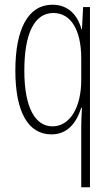

<svg xmlns="http://www.w3.org/2000/svg" viewBox="-20 -652 470 813"><path d="M324 -113V141H361V-622H332L327 -528H325C309 -588 269 -632 202 -632C100 -632 45 -531 45 -353C45 -176 100 -83 198 -83C264 -83 303 -129 324 -196H327C325 -165 324 -130 324 -113ZM202 -117C132 -117 83 -191 83 -353C83 -507 124 -597 206 -597C280 -597 324 -525 324 -405V-313C324 -197 276 -117 202 -117Z"/></svg>

Font: Noto Sans Kannada UI ExtraCondensed ExtraLight
Style: Regular
Weight: 200
Width: 2
Designer: Jelle Bosma - Monotype Design Team
Foundry: Monotype Imaging Inc.
Version: Version 2.005